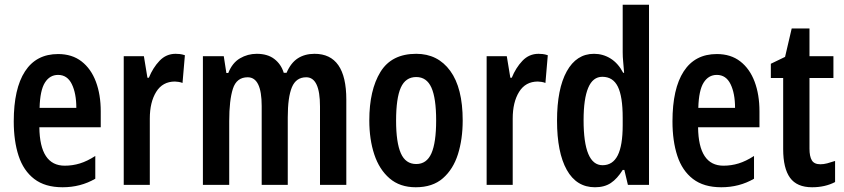

<svg xmlns="http://www.w3.org/2000/svg" viewBox="-20 -831 3561 810"><path d="M225 -603Q284 -603 324 -572Q364 -541 384.5 -486.5Q405 -432 405 -361V-294H146Q148 -132 253 -132Q286 -132 317 -141.5Q348 -151 382 -173V-77Q351 -59 316.5 -50Q282 -41 244 -41Q170 -41 124.5 -76Q79 -111 58.5 -173.5Q38 -236 38 -319Q38 -457 85.5 -530Q133 -603 225 -603ZM225 -515Q190 -515 169.5 -482.5Q149 -450 147 -376H302Q302 -437 283 -476Q264 -515 225 -515Z M721 -604Q729 -604 738.5 -603Q748 -602 760 -598L750 -481Q743 -484 733.5 -485.5Q724 -487 718 -487Q666 -487 639 -443.5Q612 -400 612 -331V-51H502V-594H587L602 -503H608Q625 -545 653 -574.5Q681 -604 721 -604Z M1307 -604Q1441 -604 1441 -411V-51H1330V-382Q1330 -505 1272 -505Q1229 -505 1211.5 -463Q1194 -421 1194 -336V-51H1084V-384Q1084 -505 1025 -505Q978 -505 962.5 -456.5Q947 -408 947 -320V-51H836V-594H924L935 -523H943Q960 -566 992.5 -585Q1025 -604 1063 -604Q1109 -604 1137.5 -582Q1166 -560 1177 -524H1189Q1207 -566 1236.5 -585Q1266 -604 1307 -604Z M1932 -323Q1932 -244 1912 -180.5Q1892 -117 1848.5 -79Q1805 -41 1734 -41Q1667 -41 1623.5 -78.5Q1580 -116 1559 -179.5Q1538 -243 1538 -323Q1538 -451 1585 -527.5Q1632 -604 1736 -604Q1827 -604 1879.5 -532Q1932 -460 1932 -323ZM1651 -322Q1651 -230 1671 -184.5Q1691 -139 1736 -139Q1780 -139 1800 -184Q1820 -229 1820 -323Q1820 -417 1800 -461.5Q1780 -506 1736 -506Q1691 -506 1671 -461.5Q1651 -417 1651 -322Z M2252 -604Q2260 -604 2269.5 -603Q2279 -602 2291 -598L2281 -481Q2274 -484 2264.5 -485.5Q2255 -487 2249 -487Q2197 -487 2170 -443.5Q2143 -400 2143 -331V-51H2033V-594H2118L2133 -503H2139Q2156 -545 2184 -574.5Q2212 -604 2252 -604Z M2490 -41Q2412 -41 2371 -114.5Q2330 -188 2330 -322Q2330 -456 2371 -530Q2412 -604 2486 -604Q2524 -604 2556 -584Q2588 -564 2609 -524H2613Q2611 -551 2609 -571Q2607 -591 2607 -610V-811H2718V-51H2629L2614 -114H2607Q2584 -77 2557 -59Q2530 -41 2490 -41ZM2522 -134Q2565 -134 2586 -175.5Q2607 -217 2607 -303V-334Q2607 -424 2586.5 -465.5Q2566 -507 2521 -507Q2481 -507 2461.5 -460.5Q2442 -414 2442 -324Q2442 -134 2522 -134Z M3004 -603Q3063 -603 3103 -572Q3143 -541 3163.5 -486.5Q3184 -432 3184 -361V-294H2925Q2927 -132 3032 -132Q3065 -132 3096 -141.5Q3127 -151 3161 -173V-77Q3130 -59 3095.5 -50Q3061 -41 3023 -41Q2949 -41 2903.5 -76Q2858 -111 2837.5 -173.5Q2817 -236 2817 -319Q2817 -457 2864.5 -530Q2912 -603 3004 -603ZM3004 -515Q2969 -515 2948.5 -482.5Q2928 -450 2926 -376H3081Q3081 -437 3062 -476Q3043 -515 3004 -515Z M3441 -138Q3455 -138 3470 -142Q3485 -146 3503 -152V-63Q3461 -41 3406 -41Q3342 -41 3313 -81Q3284 -121 3284 -202V-502H3232V-562L3292 -591L3320 -711H3395V-594H3496V-502H3395V-204Q3395 -171 3405 -154.5Q3415 -138 3441 -138Z"/></svg>

Font: Noto Sans Tamil UI ExtraCondensed SemiBold
Style: Regular
Weight: 600
Width: 2
Designer: Jelle Bosma - Monotype Design Team
Foundry: Monotype Imaging Inc.
Version: Version 2.004; ttfautohint (v1.8.4.7-5d5b)